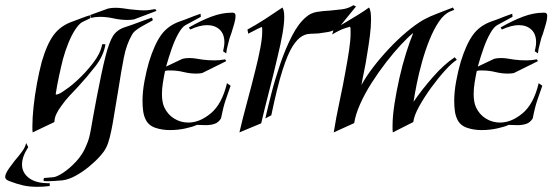

<svg xmlns="http://www.w3.org/2000/svg" viewBox="-121 -501 2148 741"><path d="M371 -424Q344 -424 317.5 -430Q291 -436 264 -436Q246 -436 231 -432L227 -443L296 -468Q310 -471 324 -471Q338 -471 353 -469Q368 -467 381 -465Q394 -464 407.5 -462.5Q421 -461 435 -461Q446 -461 456.5 -462.5Q467 -464 478 -466L483 -459L396 -426Q389 -425 383 -424.5Q377 -424 371 -424ZM5 10Q4 5 4 -1.5Q4 -8 4 -15Q4 -46 8.5 -89Q13 -132 21.5 -178Q30 -224 40 -262Q60 -331 86.5 -366.5Q113 -402 159 -418Q168 -421 188.5 -429Q209 -437 225 -442Q225 -442 227.5 -437Q230 -432 226 -430L197 -416Q185 -410 170.5 -388.5Q156 -367 143.5 -336.5Q131 -306 122 -273Q114 -241 106.5 -206Q99 -171 94 -138Q94 -136 96 -136Q101 -136 109 -140Q117 -144 118 -145Q129 -152 144.5 -163.5Q160 -175 176 -190Q209 -220 238 -257.5Q267 -295 273 -329Q273 -331 279.5 -330.5Q286 -330 286 -330Q279 -286 247 -245Q215 -204 180 -166Q164 -149 147.5 -131.5Q131 -114 117 -94Q104 -77 96.5 -61Q89 -45 89 -30ZM48 198Q46 191 49 186L84 183Q98 182 123 165.5Q148 149 173 122Q198 95 211 63Q219 45 222.5 32Q226 19 229.5 0Q233 -19 239 -54Q245 -88 253 -129Q261 -170 269.5 -211Q278 -252 286 -283Q300 -338 315 -362Q330 -386 361 -396Q368 -398 389 -405.5Q410 -413 432.5 -421.5Q455 -430 465 -433Q465 -433 467.5 -428Q470 -423 466 -421L424 -398Q414 -392 403.5 -384Q393 -376 388 -366Q367 -330 357 -279Q347 -228 336 -157Q330 -122 324.5 -88Q319 -54 314 -25Q309 3 303 27.5Q297 52 289 68Q282 83 264 103Q246 123 221.5 143Q197 163 170.5 177.5Q144 192 120 195Q110 196 87.5 197.5Q65 199 48 198ZM24 220Q-8 220 -32 214.5Q-56 209 -82 199Q-101 193 -101 182Q-101 176 -98 169Q-93 158 -83.5 145Q-74 132 -64 119Q-56 110 -49 101Q-42 92 -36 84Q-24 68 -20 51L-12 67Q-36 103 -36 134Q-36 166 -8.5 186.5Q19 207 71 206V217Q46 220 24 220Z M752 -295 740 -303Q742 -313 743.5 -321.5Q745 -330 745 -338Q745 -370 726.5 -387Q708 -404 678 -404Q650 -404 613 -387L608 -395Q655 -422 695.5 -437Q736 -452 773 -452H777Q788 -452 788 -440Q788 -427 783 -409.5Q778 -392 772 -373Q768 -363 765 -353.5Q762 -344 760 -334Q753 -309 752 -295ZM534 1Q504 1 478 -8Q452 -17 441 -40Q434 -54 431.5 -72.5Q429 -91 429 -111Q429 -147 436.5 -187.5Q444 -228 454 -262Q475 -330 501 -366Q527 -402 572 -418Q579 -420 594.5 -426Q610 -432 626.5 -438.5Q643 -445 653 -448L654 -436L595 -404Q582 -397 568 -372.5Q554 -348 542 -314Q530 -280 520 -244L583 -274Q595 -277 609 -277Q622 -277 634.5 -275Q647 -273 660 -271Q683 -268 707 -268Q717 -268 727.5 -269Q738 -270 748 -272L752 -265L659 -219Q653 -218 647.5 -217.5Q642 -217 636 -217Q612 -217 587.5 -223Q563 -229 539 -229Q533 -229 527.5 -229Q522 -229 516 -227Q511 -203 507.5 -180.5Q504 -158 504 -138Q504 -107 513 -87Q526 -59 551 -43.5Q576 -28 606 -28Q650 -28 693 -64Q736 -100 755 -180L769 -170Q760 -145 750 -115.5Q740 -86 732 -44Q722 -28 707 -23Q692 -18 673 -18Q666 -18 657 -18.5Q648 -19 639 -19Q625 -12 595.5 -5.5Q566 1 534 1Z M903 -44Q912 -84 926.5 -140.5Q941 -197 961 -255.5Q981 -314 1006 -362.5Q1031 -411 1060 -435Q1078 -451 1102 -455Q1126 -459 1151 -460Q1174 -462 1198.5 -465Q1223 -468 1243 -481L1253 -476L1187 -395Q1165 -381 1145 -377.5Q1125 -374 1108 -372Q1092 -371 1076 -370.5Q1060 -370 1046 -362Q1027 -352 1008 -322Q989 -292 969 -229Q949 -166 926 -56ZM803 10Q816 -46 833 -108.5Q850 -171 864 -228Q876 -275 883.5 -314.5Q891 -354 891 -379Q891 -384 891 -388.5Q891 -393 890 -397Q886 -396 881.5 -393.5Q877 -391 872 -389L837 -371L834 -387Q866 -404 904.5 -429Q943 -454 969 -472Q976 -461 976 -436Q976 -409 969 -369.5Q962 -330 951 -285Q936 -220 918 -150.5Q900 -81 887 -25Z M1167 10Q1176 -47 1189.5 -109.5Q1203 -172 1213 -229Q1221 -272 1226.5 -309Q1232 -346 1232 -371Q1232 -379 1232 -386Q1232 -393 1230 -398Q1230 -398 1210.5 -392Q1191 -386 1161 -368L1167 -388Q1186 -399 1211.5 -414Q1237 -429 1262 -444.5Q1287 -460 1303 -472Q1308 -465 1309.5 -453Q1311 -441 1311 -425Q1311 -398 1306.5 -362.5Q1302 -327 1295 -286Q1291 -258 1285 -230Q1279 -202 1274 -173Q1292 -206 1320 -242.5Q1348 -279 1381 -314Q1414 -349 1448.5 -378Q1483 -407 1514 -425Q1538 -438 1570 -450Q1602 -462 1627 -472L1632 -463L1617 -457Q1593 -447 1573 -417.5Q1553 -388 1536.5 -347Q1520 -306 1507.5 -261Q1495 -216 1487 -175.5Q1479 -135 1475 -108Q1507 -155 1550 -204Q1593 -253 1634 -280L1642 -270Q1624 -259 1597.5 -230Q1571 -201 1544 -164Q1517 -127 1497 -91Q1477 -55 1474 -30L1395 10Q1394 4 1394 -2.5Q1394 -9 1394 -16Q1394 -52 1401.5 -100.5Q1409 -149 1420.5 -200Q1432 -251 1446.5 -297Q1461 -343 1474 -374Q1454 -358 1426.5 -328.5Q1399 -299 1369.5 -261Q1340 -223 1313.5 -181.5Q1287 -140 1269 -99.5Q1251 -59 1246 -26Z M1955 -295 1943 -303Q1945 -313 1946.5 -321.5Q1948 -330 1948 -338Q1948 -370 1929.5 -387Q1911 -404 1881 -404Q1853 -404 1816 -387L1811 -395Q1858 -422 1898.5 -437Q1939 -452 1976 -452H1980Q1991 -452 1991 -440Q1991 -427 1986 -409.5Q1981 -392 1975 -373Q1971 -363 1968 -353.5Q1965 -344 1963 -334Q1956 -309 1955 -295ZM1737 1Q1707 1 1681 -8Q1655 -17 1644 -40Q1637 -54 1634.5 -72.5Q1632 -91 1632 -111Q1632 -147 1639.5 -187.5Q1647 -228 1657 -262Q1678 -330 1704 -366Q1730 -402 1775 -418Q1782 -420 1797.5 -426Q1813 -432 1829.5 -438.5Q1846 -445 1856 -448L1857 -436L1798 -404Q1785 -397 1771 -372.5Q1757 -348 1745 -314Q1733 -280 1723 -244L1786 -274Q1798 -277 1812 -277Q1825 -277 1837.5 -275Q1850 -273 1863 -271Q1886 -268 1910 -268Q1920 -268 1930.5 -269Q1941 -270 1951 -272L1955 -265L1862 -219Q1856 -218 1850.5 -217.5Q1845 -217 1839 -217Q1815 -217 1790.5 -223Q1766 -229 1742 -229Q1736 -229 1730.5 -229Q1725 -229 1719 -227Q1714 -203 1710.5 -180.5Q1707 -158 1707 -138Q1707 -107 1716 -87Q1729 -59 1754 -43.5Q1779 -28 1809 -28Q1853 -28 1896 -64Q1939 -100 1958 -180L1972 -170Q1963 -145 1953 -115.5Q1943 -86 1935 -44Q1925 -28 1910 -23Q1895 -18 1876 -18Q1869 -18 1860 -18.5Q1851 -19 1842 -19Q1828 -12 1798.5 -5.5Q1769 1 1737 1Z"/></svg>

Font: Kings
Style: Regular
Weight: 400
Designer: Robert E. Leuschke
Foundry: Robert E. Leuschke
Version: Version 1.010; ttfautohint (v1.8.3)